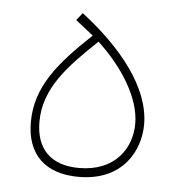

<svg xmlns="http://www.w3.org/2000/svg" viewBox="-40 -479 485 518"><g transform="rotate(5 202.5 -220.5)"><path d="M191 0C312 0 355 -87 355 -156C355 -256 273 -357 164 -441L148 -421L196 -383C109 -301 50 -233 50 -136C50 -49 100 0 191 0ZM190 -24C112 -24 73 -67 73 -139C73 -230 135 -294 213 -368C279 -307 331 -227 331 -156C331 -89 287 -24 190 -24Z"/></g></svg>

Font: Noto Sans Arabic UI Th
Style: Regular
Weight: 100
Designer: Monotype Design Team, Nadine Chahine and Nizar Qandah
Foundry: Monotype Imaging Inc.
Version: Version 2.010